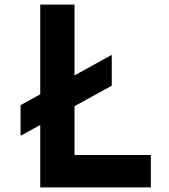

<svg xmlns="http://www.w3.org/2000/svg" viewBox="-20 -820 740 840"><path d="M70 -226V-360L469 -580V-445ZM156 0V-800H306V-142H640V0Z"/></svg>

Font: Martian Mono SemiExpanded SemiBold
Style: Regular
Weight: 600
Monospace: yes
Version: Version 0.930